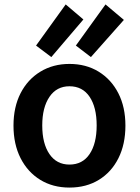

<svg xmlns="http://www.w3.org/2000/svg" viewBox="-20 -830 632 868"><path d="M547 -262Q547 -346 515 -408.5Q483 -471 426 -506Q369 -541 294 -541Q220 -541 162.5 -506Q105 -471 73 -408.5Q41 -346 41 -262Q41 -178 73 -115Q105 -52 162 -17Q219 18 294 18Q370 18 427 -17Q484 -52 515.5 -115Q547 -178 547 -262ZM417 -263Q417 -181 385 -133.5Q353 -86 294 -86Q236 -86 203.5 -133.5Q171 -181 171 -263Q171 -344 203.5 -392Q236 -440 294 -440Q353 -440 385 -392.5Q417 -345 417 -263ZM277 -810 143 -624 212 -572 357 -742ZM457 -810 323 -624 391 -572 540 -740Z"/></svg>

Font: Repo DemiBold
Style: Regular
Weight: 600
Designer: Stefan Peev
Foundry: Context Ltd
Version: Version 1.502